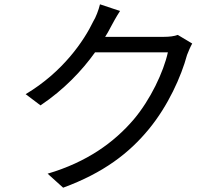

<svg xmlns="http://www.w3.org/2000/svg" viewBox="-20 -827 1040 891"><path d="M805 -665C789 -659 767 -656 740 -656H468C477 -670 485 -684 492 -698C502 -717 520 -750 537 -776L444 -807C438 -781 424 -745 413 -728C370 -638 272 -493 99 -390L168 -338C277 -411 361 -500 421 -584H759C739 -493 678 -364 600 -272C509 -166 384 -75 201 -21L273 44C461 -25 580 -117 671 -228C760 -336 821 -472 848 -572C854 -588 864 -611 872 -625Z"/></svg>

Font: Noto Sans CJK TC Regular
Style: Regular
Weight: 400
Designer: Ryoko NISHIZUKA (kana & ideographs); Paul D. Hunt (Latin, Greek & Cyrillic); Wenlong ZHANG (bopomofo); Sandoll Communica
Foundry: Adobe Systems Incorporated
Version: Version 1.001;PS 1.001;hotconv 1.0.78;makeotf.lib2.5.61930